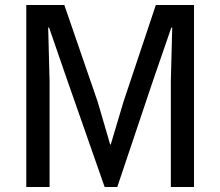

<svg xmlns="http://www.w3.org/2000/svg" viewBox="-20 -747 880 767"><path d="M85 0V-727H237L370.5 -339.5L420 -170H422.5L473 -339.5L602.5 -727H755V0H662.5V-424.5L668 -637H664.5L593.5 -431.5L448.5 0H398L247 -431.5L176 -637H172.5L178 -424.5V0Z"/></svg>

Font: Spline Sans
Style: Regular
Weight: 400
Designer: Eben Sorkin, Mirko Velimirovic
Foundry: Sorkin Type
Version: Version 1.001